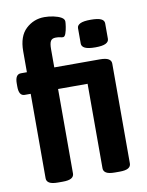

<svg xmlns="http://www.w3.org/2000/svg" viewBox="-85 -820 677 884"><g transform="rotate(-10 253.0 -378.5)"><path d="M114 2Q86 2 73.5 -5.5Q61 -13 61 -27V-422H33Q6 -422 6 -465V-480Q6 -523 33 -523H61V-621Q61 -691 97.5 -725Q134 -759 184 -759Q205 -759 226.5 -754.5Q248 -750 262 -742Q276 -734 276 -722Q276 -715 273.5 -698Q271 -681 266 -667Q261 -653 253 -653Q246 -653 239.5 -655Q233 -657 219 -657Q202 -657 195.5 -646Q189 -635 189 -608V-523H402Q430 -523 442.5 -515.5Q455 -508 455 -494V-27Q455 -13 442.5 -5.5Q430 2 402 2H380Q352 2 339.5 -5.5Q327 -13 327 -27V-422H189V-27Q189 -13 176.5 -5.5Q164 2 136 2ZM392 -581Q358 -581 343 -588.5Q328 -596 328 -610V-682Q328 -695 343 -702.5Q358 -710 392 -710Q425 -710 440 -703Q455 -696 455 -682V-610Q455 -596 440 -588.5Q425 -581 392 -581Z"/></g></svg>

Font: Asap Condensed SemiBold
Style: Regular
Weight: 600
Width: 3
Designer: Pablo Cosgaya
Foundry: Omnibus-Type
Version: Version 3.001; ttfautohint (v1.8.4.7-5d5b)